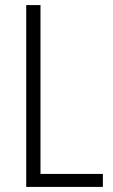

<svg xmlns="http://www.w3.org/2000/svg" viewBox="-20 -734 444 754"><path d="M83 0V-714H139V-51H384V0Z"/></svg>

Font: Noto Sans Gurmukhi UI Condensed Light
Style: Regular
Weight: 300
Width: 3
Designer: Jelle Bosma - Monotype Design Team
Foundry: Monotype Imaging Inc.
Version: Version 2.004; ttfautohint (v1.8.4.7-5d5b)